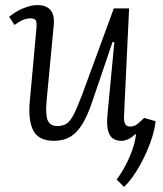

<svg xmlns="http://www.w3.org/2000/svg" viewBox="-20 -539 641 754"><path d="M16 -473Q30 -485 48.5 -495.5Q67 -506 88 -512.5Q109 -519 127 -519Q162 -519 178.5 -499.5Q195 -480 191 -440L163 -143Q158 -88 167.5 -66Q177 -44 205 -44Q227 -44 241.5 -53.5Q256 -63 270 -90.5Q284 -118 304 -171L427 -506H487L467 -83Q466 -63 471.5 -52.5Q477 -42 492 -42Q507 -42 519 -51.5Q531 -61 546 -76L591 -63Q588 -32 576 4.5Q564 41 547 76.5Q530 112 509.5 143Q489 174 467 195L438 166Q457 141 473 110.5Q489 80 500 48.5Q511 17 514 -11L511 -12Q499 0 485 7Q471 14 457 14Q423 14 410 -11Q397 -36 402 -88L429 -373L422 -374L343 -142Q324 -85 303 -51Q282 -17 255.5 -1.5Q229 14 192 14Q132 14 111 -26Q90 -66 97 -141L123 -427Q125 -449 121 -458Q117 -467 99 -467Q85 -467 69.5 -460.5Q54 -454 37 -441Z"/></svg>

Font: Literata Light
Style: Italic
Weight: 300
Italic angle: -2°
Designer: Latin by Veronika Burian and Jose Scaglione. Greek by Irene Vlachou. Cyrillic by Vera Evstafieva
Foundry: TypeTogether
Version: Version 3.103;gftools[0.9.29]